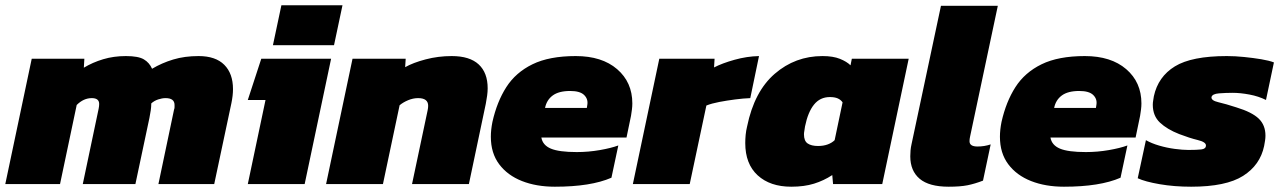

<svg xmlns="http://www.w3.org/2000/svg" viewBox="-36 -696 4846 726"><path d="M-16 0 84 -474H283L281 -440Q314 -460 354 -472Q394 -484 440 -484Q487 -484 508 -471.5Q529 -459 539 -436Q576 -458 619 -471Q662 -484 715 -484Q779 -484 812 -451Q845 -418 845 -359Q845 -335 839 -306L774 0H563L622 -281Q624 -286 624 -290.5Q624 -295 624 -299Q624 -325 590 -325Q577 -325 562 -320Q547 -315 536 -305Q536 -292 534 -278.5Q532 -265 529 -250L476 0H277L337 -285Q338 -290 338.5 -294.5Q339 -299 339 -303Q339 -325 311 -325Q280 -325 254 -299L191 0Z M996 -525 1028 -676H1259L1227 -525ZM901 0 968 -318H901L952 -474H1216L1116 0Z M1197 0 1297 -474H1498L1496 -442Q1526 -459 1573.5 -471.5Q1621 -484 1672 -484Q1740 -484 1774 -452.5Q1808 -421 1808 -362Q1808 -349 1806 -334.5Q1804 -320 1801 -304L1737 0H1522L1581 -279Q1582 -284 1582.5 -288Q1583 -292 1583 -296Q1583 -325 1545 -325Q1526 -325 1507 -317Q1488 -309 1475 -298L1412 0Z M2062 10Q1992 10 1937.5 -11.5Q1883 -33 1851.5 -75Q1820 -117 1820 -179Q1820 -205 1826 -235Q1843 -311 1878.5 -366.5Q1914 -422 1977.5 -453Q2041 -484 2141 -484Q2240 -484 2297.5 -434.5Q2355 -385 2355 -305Q2355 -294 2353.5 -282Q2352 -270 2350 -258L2333 -176H2011Q2016 -147 2047 -134Q2078 -121 2145 -121Q2189 -121 2232 -128.5Q2275 -136 2302 -146L2276 -24Q2198 10 2062 10ZM2025 -288H2183L2185 -301Q2188 -322 2172.5 -337Q2157 -352 2120 -352Q2077 -352 2054 -335Q2031 -318 2025 -288Z M2357 0 2457 -474H2666L2664 -441Q2695 -457 2741.5 -470Q2788 -483 2834 -484L2801 -325Q2775 -324 2744 -320Q2713 -316 2684 -310.5Q2655 -305 2635 -297L2572 0Z M2956 10Q2876 10 2829 -33Q2782 -76 2782 -155Q2782 -170 2783.5 -186Q2785 -202 2789 -218Q2816 -350 2893.5 -417Q2971 -484 3074 -484Q3114 -484 3140 -473.5Q3166 -463 3180 -449L3185 -474H3400L3300 0H3114L3111 -34Q3079 -13 3042 -1.5Q3005 10 2956 10ZM3057 -144Q3078 -144 3094 -150Q3110 -156 3120 -166L3150 -309Q3143 -319 3131.5 -324Q3120 -329 3102 -329Q3065 -329 3042 -300.5Q3019 -272 3008 -218Q3007 -209 3005.5 -201.5Q3004 -194 3004 -188Q3004 -163 3018 -153.5Q3032 -144 3057 -144Z M3551 10Q3477 10 3441.5 -20Q3406 -50 3406 -105Q3406 -116 3407 -127.5Q3408 -139 3411 -152L3522 -674H3737L3632 -179Q3631 -175 3630.5 -170.5Q3630 -166 3630 -162Q3630 -142 3660 -142Q3673 -142 3685.5 -144Q3698 -146 3710 -150L3681 -13Q3650 -1 3622.5 4.5Q3595 10 3551 10Z M3987 10Q3917 10 3862.5 -11.5Q3808 -33 3776.5 -75Q3745 -117 3745 -179Q3745 -205 3751 -235Q3768 -311 3803.5 -366.5Q3839 -422 3902.5 -453Q3966 -484 4066 -484Q4165 -484 4222.5 -434.5Q4280 -385 4280 -305Q4280 -294 4278.5 -282Q4277 -270 4275 -258L4258 -176H3936Q3941 -147 3972 -134Q4003 -121 4070 -121Q4114 -121 4157 -128.5Q4200 -136 4227 -146L4201 -24Q4123 10 3987 10ZM3950 -288H4108L4110 -301Q4113 -322 4097.5 -337Q4082 -352 4045 -352Q4002 -352 3979 -335Q3956 -318 3950 -288Z M4468 10Q4404 10 4349 0.5Q4294 -9 4266 -22L4297 -166Q4318 -154 4347 -145.5Q4376 -137 4406 -133Q4436 -129 4458 -129Q4489 -129 4506.5 -131Q4524 -133 4524 -146Q4524 -159 4493 -166.5Q4462 -174 4423 -189Q4377 -207 4350 -232.5Q4323 -258 4323 -300Q4323 -308 4324.5 -316Q4326 -324 4327 -332Q4343 -406 4406.5 -445Q4470 -484 4603 -484Q4634 -484 4668.5 -480.5Q4703 -477 4733 -472Q4763 -467 4781 -460L4751 -318Q4723 -332 4688.5 -338.5Q4654 -345 4625 -345Q4599 -345 4573.5 -343Q4548 -341 4545 -329Q4543 -316 4571 -309.5Q4599 -303 4639 -290Q4698 -272 4723.5 -247.5Q4749 -223 4749 -183Q4749 -174 4747.5 -164.5Q4746 -155 4744 -144Q4729 -72 4664.5 -31Q4600 10 4468 10Z"/></svg>

Font: Kanit ExtraBold
Style: Italic
Weight: 800
Italic angle: -12°
Designer: Katatrad Team
Foundry: CadsonDemak
Version: Version 2.000; ttfautohint (v1.8.3)